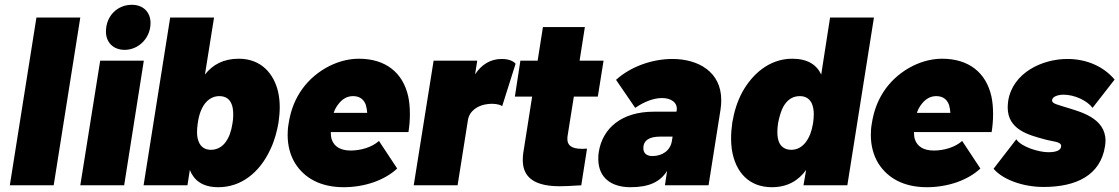

<svg xmlns="http://www.w3.org/2000/svg" viewBox="-20 -773 4670 801"><path d="M21 0H204L315 -700H132Z M500 -565C558 -565 608 -614 608 -677C608 -723 577 -753 530 -753C470 -753 422 -707 422 -641C422 -596 453 -565 500 -565ZM315 0H498L580 -520H398Z M1140 -391C1123 -462 1073 -528 976 -528C912 -528 867 -503 835 -462L873 -700H690L579 0H762L772 -64C789 -21 824 8 891 8C985 8 1063 -52 1108 -150C1126 -187 1136 -228 1142 -262C1145 -284 1147 -305 1147 -326C1147 -348 1145 -369 1140 -391ZM921 -180C909 -163 888 -148 860 -148C834 -148 817 -161 809 -182C804 -194 802 -206 802 -223C802 -233 803 -245 805 -259C810 -295 820 -321 835 -341C850 -360 870 -372 895 -372C921 -372 938 -360 946 -339C951 -328 953 -311 953 -295C953 -282 952 -269 950 -259C945 -226 936 -200 921 -180Z M1443 -145C1400 -145 1374 -162 1364 -191C1361 -200 1360 -211 1360 -222H1684C1688 -247 1690 -272 1690 -297C1690 -323 1688 -348 1683 -371C1661 -469 1590 -528 1477 -528C1382 -528 1284 -471 1231 -387C1204 -344 1191 -302 1184 -257C1181 -241 1180 -225 1180 -210C1180 -165 1191 -125 1211 -92C1250 -30 1317 8 1414 8C1501 8 1585 -21 1637 -70L1561 -185C1531 -158 1484 -145 1443 -145ZM1453 -372C1479 -372 1497 -360 1506 -336C1509 -326 1511 -315 1512 -302H1372C1377 -317 1384 -329 1392 -339C1408 -360 1428 -372 1453 -372Z M2073 -527C2024 -527 1988 -502 1962 -463L1971 -520H1789L1706 0H1889L1932 -271C1938 -312 1974 -331 2003 -337C2013 -339 2023 -340 2032 -340C2053 -340 2070 -335 2075 -330L2131 -507C2124 -516 2106 -527 2073 -527Z M2474 -370 2498 -520H2398L2420 -660H2245L2223 -520H2151L2128 -370H2200L2167 -160C2164 -144 2161 -125 2161 -106C2161 -52 2186 4 2315 4C2332 4 2360 3 2405 0L2429 -153C2422 -153 2415 -152 2409 -152C2402 -152 2397 -153 2391 -153C2354 -157 2347 -176 2347 -194C2347 -201 2348 -208 2349 -213L2374 -370Z M2785 -527C2702 -527 2612 -496 2550 -440L2630 -323C2669 -350 2709 -364 2742 -364C2781 -364 2808 -344 2803 -312L2802 -307H2707C2574 -307 2494 -239 2478 -139C2476 -129 2476 -119 2476 -110C2476 -31 2531 8 2610 8C2688 8 2734 -14 2763 -60L2754 0H2936L2986 -316C2988 -330 2989 -343 2989 -355C2989 -473 2894 -527 2785 -527ZM2702 -122C2675 -122 2664 -136 2664 -155C2664 -188 2690 -203 2733 -203H2786L2783 -185C2777 -145 2743 -122 2702 -122Z M3443 -700 3406 -462C3387 -503 3349 -528 3285 -528C3188 -528 3118 -462 3078 -391C3055 -349 3043 -307 3035 -262C3032 -241 3030 -218 3030 -195C3030 -180 3031 -165 3033 -150C3048 -52 3107 8 3200 8C3267 8 3312 -21 3343 -64L3332 0H3515L3626 -700ZM3343 -182C3328 -161 3307 -148 3281 -148C3253 -148 3237 -163 3230 -180C3225 -192 3223 -206 3223 -222C3223 -234 3224 -246 3226 -259C3230 -282 3240 -319 3255 -339C3270 -360 3290 -372 3317 -372C3342 -372 3358 -360 3367 -341C3372 -329 3375 -314 3375 -297C3375 -286 3374 -273 3372 -259C3366 -224 3357 -201 3343 -182Z M3876 -145C3833 -145 3807 -162 3797 -191C3794 -200 3793 -211 3793 -222H4117C4121 -247 4123 -272 4123 -297C4123 -323 4121 -348 4116 -371C4094 -469 4023 -528 3910 -528C3815 -528 3717 -471 3664 -387C3637 -344 3624 -302 3617 -257C3614 -241 3613 -225 3613 -210C3613 -165 3624 -125 3644 -92C3683 -30 3750 8 3847 8C3934 8 4018 -21 4070 -70L3994 -185C3964 -158 3917 -145 3876 -145ZM3886 -372C3912 -372 3930 -360 3939 -336C3942 -326 3944 -315 3945 -302H3805C3810 -317 3817 -329 3825 -339C3841 -360 3861 -372 3886 -372Z M4333 7C4471 7 4571 -42 4590 -163C4591 -171 4592 -178 4592 -186C4592 -282 4485 -307 4428 -325C4394 -336 4369 -340 4369 -354C4369 -370 4394 -378 4417 -378C4462 -378 4515 -354 4538 -323L4630 -441C4584 -496 4513 -527 4433 -527C4328 -527 4205 -470 4186 -352C4185 -342 4184 -334 4184 -325C4184 -232 4271 -210 4337 -192C4371 -182 4407 -183 4407 -164C4407 -145 4385 -138 4353 -138C4313 -138 4239 -161 4220 -192L4125 -69C4164 -23 4249 7 4333 7Z"/></svg>

Font: Arthouse Owned Black
Style: Italic
Weight: 900
Italic angle: -10°
Designer: Jeremy Tribby
Foundry: Tribby Type
Version: Version 1.000;PS 001.000;hotconv 1.0.88;makeotf.lib2.5.64775